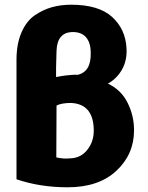

<svg xmlns="http://www.w3.org/2000/svg" viewBox="-20 -774 629 815"><path d="M517 -569Q520 -518 498 -479Q476 -440 438 -419Q494 -393 521.5 -338Q549 -283 549 -221Q549 -119 474 -49Q399 21 267 21Q150 21 50 -13V-520Q50 -588 71.5 -637Q93 -686 129 -710Q165 -734 202.5 -744Q240 -754 282 -754Q399 -754 456 -702Q513 -650 517 -569ZM378 -219Q378 -332 282 -337Q241 -337 220 -326Q220 -289 219.5 -215.5Q219 -142 219 -106Q228 -103 253 -101Q272 -101 281 -102Q324 -104 351 -138.5Q378 -173 378 -219ZM218 -447Q264 -456 303 -457Q304 -457 305.5 -456.5Q307 -456 308 -456Q368 -469 365 -551Q365 -593 345 -616Q325 -639 285 -638Q223 -635 220 -559Q220 -547 219 -523Q218 -499 218 -486Z"/></svg>

Font: Repo
Style: ExtraBold
Weight: 800
Designer: Stefan Peev
Foundry: Context Ltd
Version: Version 001.000